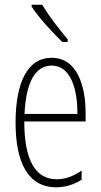

<svg xmlns="http://www.w3.org/2000/svg" viewBox="-20 -850 428 814"><path d="M159 -830H114V-822C146 -773 206 -709 244 -672H267V-683C231 -727 191 -776 159 -830ZM199 -605C96 -605 46 -499 46 -330C46 -163 98 -56 218 -56C260 -56 296 -69 326 -88V-127C290 -102 256 -90 220 -90C128 -90 83 -175 83 -335H343V-369C343 -491 305 -605 199 -605ZM199 -572C277 -572 309 -478 308 -367H84C90 -505 132 -572 199 -572Z"/></svg>

Font: Noto Sans Malayalam UI ExtraCondensed ExtraLight
Style: Regular
Weight: 200
Width: 2
Designer: Jelle Bosma - Monotype Design Team
Foundry: Monotype Imaging Inc.
Version: Version 2.104